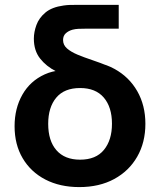

<svg xmlns="http://www.w3.org/2000/svg" viewBox="-20 -755 658 790"><path d="M306.2 14.8Q226.6 14.8 166.6 -16.3Q106.6 -47.5 73.3 -103.9Q40 -160.2 40 -235.8Q40 -308.8 72 -365.3Q104 -421.8 164.2 -449.1Q224.5 -476.4 308.7 -461.2V-504.8Q390 -504.8 450.6 -471.7Q511.2 -438.6 544.7 -380Q578.2 -321.5 578.2 -245.5Q578.2 -168.9 544.5 -110.2Q510.8 -51.4 449.7 -18.3Q388.6 14.8 306.2 14.8ZM309.5 -98Q374.8 -98 407.7 -138.4Q440.7 -178.8 440.7 -245.8Q440.7 -314.1 407.1 -353.5Q373.5 -392.8 309.5 -392.8Q244.5 -392.8 211.4 -353.1Q178.3 -313.4 178.3 -245.5Q178.3 -175.5 212.3 -136.8Q246.2 -98 309.5 -98ZM426.8 -482.7 383 -403.8Q342.9 -414.8 297.3 -427.9Q251.7 -441.1 211 -461.4Q170.4 -481.8 144.9 -514.3Q119.3 -546.8 119.3 -596Q119.3 -623 129.9 -652.1Q140.4 -681.2 167 -703.5Q193.7 -725.8 241.5 -732.3Q254.5 -734.3 268 -734.7Q281.6 -735 305.2 -735H468.5V-637H332.5Q316.1 -637 303 -636.4Q289.8 -635.8 278.5 -632.8Q261.7 -628.1 250.6 -617.9Q239.5 -607.7 239.5 -590.2Q239.5 -569.9 255.7 -555.7Q271.9 -541.5 298.9 -530.2Q325.9 -519 359.4 -507.8Q392.8 -496.6 426.8 -482.7Z"/></svg>

Font: Manrope Variable Light
Style: Regular
Weight: 200
Designer: Mikhail Sharanda
Foundry: Mikhail Sharanda
Version: Version 4.505